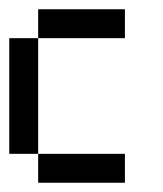

<svg xmlns="http://www.w3.org/2000/svg" viewBox="-20 -395 352 415"><path d="M62.5 -312.5V-375H125V-312.5ZM125 -312.5V-375H187.5V-312.5ZM187.5 -312.5V-375H250V-312.5ZM0 -250V-312.5H62.5V-250ZM0 -187.5V-250H62.5V-187.5ZM0 -125V-187.5H62.5V-125ZM0 -62.5V-125H62.5V-62.5ZM62.5 0V-62.5H125V0ZM125 0V-62.5H187.5V0ZM187.5 0V-62.5H250V0Z"/></svg>

Font: AprilSans
Style: Regular
Weight: 400
Designer: typesprite
Version: Version 1.001;PS 001.001;hotconv 1.0.88;makeotf.lib2.5.64775